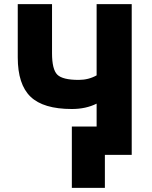

<svg xmlns="http://www.w3.org/2000/svg" viewBox="-20 -750 734 930"><path d="M448 -248Q396 -222 328 -222Q190 -222 128 -281.5Q66 -341 66 -472V-730H232V-492Q232 -414 257.5 -388.5Q283 -363 361 -363Q409 -363 448 -385V-730H618V0H501H488V160H328V-137H448Z"/></svg>

Font: Mplus 1p ExtraBold
Style: Regular
Weight: 800
Version: Version 1.061